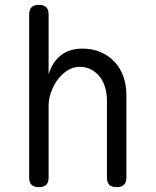

<svg xmlns="http://www.w3.org/2000/svg" viewBox="-20 -760 640 790"><path d="M180 -326V-30Q180 -9 170 0.5Q160 10 140 10Q120 10 110 0.5Q100 -9 100 -30V-700Q100 -721 110 -730.5Q120 -740 140 -740Q160 -740 170 -730.5Q180 -721 180 -700V-454Q195 -504 230 -532Q265 -560 320 -560Q360 -560 393 -546Q426 -532 450 -507Q474 -482 487 -447Q500 -412 500 -369V-30Q500 -9 490 0.5Q480 10 460 10Q440 10 430 0.5Q420 -9 420 -30V-347Q420 -374 413 -399Q406 -424 391.5 -443Q377 -462 356 -473.5Q335 -485 307 -485Q280 -485 256.5 -469.5Q233 -454 216 -430.5Q199 -407 189.5 -379Q180 -351 180 -326Z"/></svg>

Font: Maple Mono Normal NL Light
Style: Regular
Weight: 300
Monospace: yes
Designer: subframe7536
Version: Version 7.000